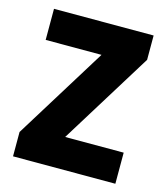

<svg xmlns="http://www.w3.org/2000/svg" viewBox="-88 -616 594 686"><g transform="rotate(15 209.0 -273.5)"><path d="M23 0V-90L234.5 -432H28V-547H396.5V-457L185 -115H401.5V0Z"/></g></svg>

Font: Encode Sans Condensed Condensed
Style: Bold
Weight: 700
Width: 3
Designer: Multiple Designers
Foundry: Impallari Type
Version: Version 3.000; ttfautohint (v1.8.3) -l 8 -r 50 -G 200 -x 14 